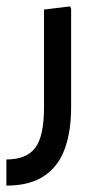

<svg xmlns="http://www.w3.org/2000/svg" viewBox="-20 -382 298 602"><path d="M0 200V118Q63 118 90.5 81.5Q118 45 118 -45V-352L200 -362L203 -354V-45Q203 30 183 85Q163 140 118 170Q73 200 0 200Z"/></svg>

Font: Fustat Medium
Style: Regular
Weight: 500
Designer: Mohamed Gaber, Khaled Hosny, Laura Garcia Mut
Foundry: Kief Type Foundry, Alif Type Foundry, Hard Type Foundry
Version: Version 1.007